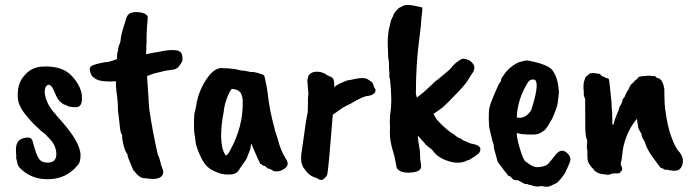

<svg xmlns="http://www.w3.org/2000/svg" viewBox="-20 -688 2747 765"><path d="M78 -388Q105 -421 152 -423Q229 -426 266.5 -385Q304 -344 306.5 -304Q309 -264 286 -261Q253 -260 243 -270Q234 -269 220 -283Q214 -286 204 -306L193 -331Q185 -349 173 -351Q158 -345 158 -321Q162 -274 203 -231Q203 -231 204.5 -228.5Q206 -226 219 -212Q298 -125 301 -72Q301 -38 287 -27Q244 24 175 26Q106 28 61 -17Q49 -29 49 -40Q43 -59 45 -65Q42 -93 45 -107Q51 -139 92 -140Q107 -140 111 -122Q124 -71 135.5 -55Q147 -39 173 -40Q206 -42 204.5 -77Q203 -112 171 -142Q161 -154 151.5 -160.5Q142 -167 139 -170Q138 -173 134 -176Q114 -192 83.5 -229Q53 -266 51 -298Q47 -355 78 -388Z M564 -544V-518L563 -511V-490Q563 -481 562 -472L597 -479Q601 -479 626 -484Q651 -489 671.5 -488.5Q692 -488 699.5 -480Q707 -472 707 -457Q709 -445 700 -434L696 -428Q688 -415 673 -411L638 -406L593 -395L566 -385Q567 -360 569.5 -330Q572 -300 572 -288L575 -251Q588 -163 609 -71Q615 -62 622 -30L630 -9Q634 25 588 25Q580 25 548 21Q539 20 522 3Q522 1 511 -10L492 -56Q490 -59 487 -75Q476 -86 469 -125Q469 -127 467 -135V-149Q460 -156 457 -188Q454 -220 450 -248Q450 -287 444 -323L442 -345V-354Q443 -364 442 -364H430Q415 -362 405 -364Q361 -364 344 -389Q332 -416 343 -424Q354 -432 397 -440Q416 -440 446 -453Q446 -478 449 -481Q452 -504 455.5 -510.5Q459 -517 460 -524Q461 -548 477 -595Q483 -618 488 -626Q501 -645 542 -638Q559 -635 567 -625Q570 -626 567.5 -601Q565 -576 565 -564.5Q565 -553 564 -544Z M947 -287Q946 -309 937 -320.5Q928 -332 904 -334Q897 -329 885.5 -300.5Q874 -272 871 -240Q861 -192 861 -144Q862 -95 877 -72Q879 -68 881 -69Q886 -69 897 -89Q950 -185 947 -287ZM978 -96 963 -57Q963 -55 934 -14Q925 5 900.5 7Q876 9 853 2Q822 -9 806 -24Q790 -39 774.5 -74.5Q759 -110 758 -133Q753 -166 753 -175V-199Q753 -235 756 -241Q757 -245 761 -262Q766 -304 785 -342Q822 -415 861 -417H866Q868 -416 872 -416H885Q920 -413 928 -410Q943 -406 954 -406L980 -401Q992 -402 1011.5 -396Q1031 -390 1032.5 -387Q1034 -384 1038 -365Q1042 -346 1043.5 -337.5Q1045 -329 1046 -320Q1054 -247 1072 -184Q1073 -181 1074 -175Q1075 -169 1081 -151.5Q1087 -134 1090 -122Q1093 -110 1101 -90Q1107 -75 1119 -55Q1141 -24 1096 -7Q1090 -5 1075 -5Q1072 -5 1056 -15Q1046 -15 1037 -26L1029 -28Q1022 -35 1017 -35Q1015 -37 981 -116Q978 -105 978 -96Z M1180 -69Q1199 -199 1199 -203L1204 -231Q1207 -234 1207 -276V-296L1209 -317Q1206 -338 1206 -350Q1202 -369 1210 -388Q1225 -408 1261 -400Q1274 -396 1284 -388Q1298 -383 1304 -378Q1312 -375 1312 -341Q1324 -353 1365 -368Q1371 -368 1390 -372.5Q1409 -377 1422 -377Q1435 -377 1442 -374Q1462 -362 1464 -358.5Q1466 -355 1468.5 -348Q1471 -341 1470 -341Q1479 -332 1475 -321Q1466 -308 1447 -306Q1429 -306 1379 -276L1349 -261Q1310 -234 1306 -231Q1289 -16 1284 7Q1281 16 1270 25Q1259 34 1243 22L1229 17Q1212 10 1199 -7L1187 -23L1181 -40Q1181 -46 1180 -52Z M1534 -371 1531 -384Q1531 -385 1531.5 -392.5Q1532 -400 1530 -411Q1530 -436 1529 -448Q1526 -452 1526 -487Q1523 -522 1527 -554Q1527 -564 1538 -607Q1549 -629 1549 -632Q1554 -642 1569 -656L1589 -666Q1604 -672 1641 -663L1663 -658Q1663 -641 1659 -615Q1658 -587 1651 -536Q1637 -434 1637 -315L1641 -299Q1670 -321 1693.5 -344Q1717 -367 1724 -371Q1725 -372 1747 -390Q1773 -411 1776 -416Q1795 -441 1822 -454Q1840 -454 1854 -445Q1870 -431 1870 -421Q1870 -411 1867.5 -405.5Q1865 -400 1859 -392Q1853 -384 1848 -374Q1835 -351 1794 -310Q1766 -280 1751 -267Q1742 -257 1707 -234Q1708 -232 1711.5 -226.5Q1715 -221 1719 -213Q1761 -167 1791 -151Q1803 -139 1816 -136Q1816 -135 1827 -128L1833 -126Q1855 -115 1862 -115Q1894 -109 1894 -93.5Q1894 -78 1878 -70Q1878 -68 1848 -50Q1844 -51 1831 -44Q1794 -32 1746 -54Q1719 -66 1701 -92L1678 -110Q1677 -113 1644 -148L1648 -117L1653 -87Q1653 -55 1657 -36Q1661 -17 1649.5 -9Q1638 -1 1608.5 0Q1579 1 1564 -14Q1560 -17 1556.5 -39.5Q1553 -62 1550 -71Q1530 -132 1534 -176L1533 -206Q1534 -210 1534 -229Q1544 -284 1534 -371Z M2114 -367Q2112 -372 2100.5 -371Q2089 -370 2083 -359Q2042 -294 2039 -220Q2073 -212 2097 -250Q2128 -348 2114 -367ZM2036 30 2026 28 2012 14Q2006 14 2003 9Q1992 -4 1963 -43L1948 -98Q1948 -114 1942 -126Q1932 -171 1930 -177.5Q1928 -184 1927.5 -214Q1927 -244 1930 -258Q1933 -277 1967 -352Q1976 -361 1978 -376L1994 -399Q2016 -425 2041 -437Q2041 -439 2075 -447Q2082 -448 2107 -442Q2167 -428 2182 -407L2185 -402Q2204 -375 2207 -319Q2204 -294 2202 -277Q2200 -260 2180 -215Q2165 -187 2151 -170Q2129 -154 2121 -154Q2117 -152 2104 -152H2081Q2078 -153 2068 -153Q2058 -153 2039 -158Q2039 -136 2051.5 -95.5Q2064 -55 2072 -46Q2093 -30 2105 -25Q2117 -20 2137 -23.5Q2157 -27 2166 -37L2192 -69Q2217 -103 2243 -75Q2255 -62 2252.5 -49.5Q2250 -37 2232 0Q2217 24 2200 40Q2169 56 2163 56Q2154 57 2135 53Q2125 58 2101 52Q2101 50 2095.5 49.5Q2090 49 2081 46L2083 45Q2081 45 2071 45L2043 30Z M2318 -99Q2318 -103 2320 -129Q2312 -141 2312 -183Q2311 -290 2311.5 -292Q2312 -294 2309 -299.5Q2306 -305 2306 -311V-322Q2302 -355 2310 -372Q2312 -382 2321 -387Q2328 -397 2341 -397Q2354 -397 2363 -394Q2370 -397 2376 -386Q2388 -381 2389 -381L2394 -377Q2402 -377 2404.5 -374.5Q2407 -372 2408 -362L2417 -275V-258Q2419 -246 2419 -239L2420 -192L2424 -191Q2430 -215 2437.5 -231.5Q2445 -248 2447 -256Q2448 -264 2454 -271Q2460 -283 2460 -288Q2460 -293 2468 -301Q2477 -323 2485 -333L2488 -341Q2492 -347 2494 -351Q2505 -360 2510 -367L2518 -373Q2520 -373 2522 -378.5Q2524 -384 2548 -385Q2567 -388 2580 -385Q2589 -385 2591 -384L2597 -378L2605 -376Q2622 -367 2627 -333Q2627 -265 2632 -243Q2639 -186 2655.5 -141Q2672 -96 2688 -81Q2709 -54 2696 -24Q2687 -9 2673 -8Q2659 -7 2653 -9Q2645 -9 2640 -12Q2629 -9 2621 -17Q2612 -17 2607 -26Q2572 -72 2566.5 -83Q2561 -94 2558.5 -98Q2556 -102 2555 -105Q2554 -108 2552 -114Q2550 -123 2544.5 -130.5Q2539 -138 2539 -142Q2536 -147 2535 -158Q2529 -162 2529 -168Q2524 -171 2522 -186L2518 -212L2516 -213Q2466 -150 2459 -70Q2457 -50 2455 -44Q2450 -36 2459 -19V-13Q2459 -9 2448 2Q2436 3 2434 3H2423Q2421 3 2415 6Q2409 6 2405 8Q2401 10 2394 7Q2376 6 2373 4.5Q2370 3 2364 1.5Q2358 0 2354 -5Q2349 -5 2347 -11Q2321 -37 2321 -55V-62L2320 -70Q2322 -86 2318 -99Z"/></svg>

Font: Caveat Brush
Style: Regular
Weight: 400
Designer: Pablo Impallari
Foundry: Creative Lab NY
Version: Version 1.096; ttfautohint (v1.3)